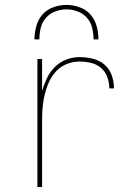

<svg xmlns="http://www.w3.org/2000/svg" viewBox="-20 -760 540 780"><path d="M132 0V-520H151V-391Q159 -418 171 -443Q183 -468 203 -488Q223 -508 249.5 -518Q276 -528 303 -528Q330 -528 357 -521.5Q384 -515 404.5 -497.5Q425 -480 434 -454Q443 -428 443 -401H424Q424 -424 416 -446.5Q408 -469 390.5 -484Q373 -499 350 -504.5Q327 -510 303 -510Q277 -510 252.5 -500.5Q228 -491 209.5 -472Q191 -453 180 -429Q169 -405 162.5 -379.5Q156 -354 153.5 -328Q151 -302 151 -276V0ZM120 -600Q120 -627 127.5 -654Q135 -681 152.5 -701Q170 -721 196.5 -730.5Q223 -740 250 -740Q277 -740 303.5 -730.5Q330 -721 347.5 -701Q365 -681 372.5 -654Q380 -627 380 -600H360Q360 -623 354.5 -646.5Q349 -670 333.5 -687.5Q318 -705 295.5 -713.5Q273 -722 250 -722Q227 -722 204.5 -713.5Q182 -705 166.5 -687.5Q151 -670 145.5 -646.5Q140 -623 140 -600Z"/></svg>

Font: Iosevka Thin
Style: Regular
Weight: 100
Monospace: yes
Designer: Belleve Invis
Foundry: Belleve Invis
Version: Version 32.5.0; ttfautohint (v1.8.4)